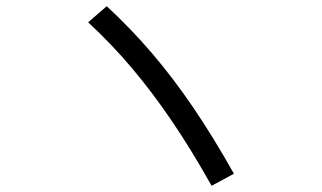

<svg xmlns="http://www.w3.org/2000/svg" viewBox="-20 -677 1040 620"><path d="M663.3 -77Q598.3 -193 535.6 -285.3Q473 -377.6 407.1 -455.8Q341.3 -534 264.6 -605L324.7 -657Q403 -584.4 471.4 -504.4Q539.7 -424.4 604.2 -329.5Q668.7 -234.7 735.4 -116Z"/></svg>

Font: M PLUS 2 Thin
Style: Regular
Weight: 100
Designer: Coji Morishita
Foundry: UNDERFOREST DESIGN
Version: Version 1.001